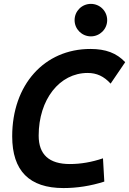

<svg xmlns="http://www.w3.org/2000/svg" viewBox="-20 -954 662 984"><path d="M305.2 9.8C374.5 9.8 444.8 -1 514.6 -23.4L507.8 -142.6C450.2 -123 393.6 -113.3 337.9 -113.3C231.9 -113.3 178.2 -161.6 178.2 -258.8C178.2 -443.8 284.7 -580.1 429.2 -580.1C475.6 -580.1 512.7 -563 546.9 -525.4L621.6 -635.3C577.6 -682.1 522 -703.1 443.4 -703.1C206.5 -703.1 42.5 -519 42.5 -255.4C42.5 -78.6 130.4 9.8 305.2 9.8ZM445.8 -767.6C491.7 -767.6 529.3 -804.7 529.3 -850.6C529.3 -897.5 491.7 -934.1 445.8 -934.1C399.9 -934.1 362.3 -897.5 362.3 -850.6C362.3 -804.7 399.9 -767.6 445.8 -767.6Z"/></svg>

Font: Cascadia Code
Style: Bold Italic
Weight: 700
Italic angle: -10°
Monospace: yes
Designer: Aaron Bell
Foundry: Saja Typeworks
Version: Version 2404.023